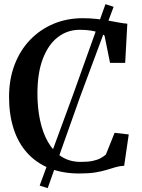

<svg xmlns="http://www.w3.org/2000/svg" viewBox="-20 -842 696 944"><path d="M175 70.5 340.5 -380 498.5 -821.5 538.5 -808.5 374 -366.5 214.5 83ZM370.5 11Q286 11 221.2 -15.5Q156.5 -42 112.5 -91.5Q68.5 -141 46.5 -210.5Q24.5 -280 24.5 -365.5Q24.5 -452.5 51.8 -523.8Q79 -595 128 -646Q177 -697 243 -724.8Q309 -752.5 386.5 -752.5Q422.5 -752.5 453.8 -749Q485 -745.5 512 -740.8Q539 -736 562.8 -731.5Q586.5 -727 606 -725.5L595.5 -533H521L494 -666.5Q486.5 -674 470.2 -680.5Q454 -687 429.5 -691.2Q405 -695.5 372 -695.5Q312 -695.5 265 -659.8Q218 -624 191 -554Q164 -484 164 -381.5Q164 -312 176.8 -251.2Q189.5 -190.5 215.8 -144.2Q242 -98 282.2 -72Q322.5 -46 377 -46Q413 -46 436.2 -51Q459.5 -56 474.5 -64.2Q489.5 -72.5 500.5 -82L543.5 -189L613 -181L590.5 -27Q568.5 -26 548.2 -20Q528 -14 504.5 -6.8Q481 0.5 448.8 5.8Q416.5 11 370.5 11Z"/></svg>

Font: Merriweather 24pt SemiBold
Style: Regular
Weight: 600
Designer: Eben Sorkin
Foundry: Eben Sorkin
Version: Version 2.100